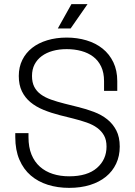

<svg xmlns="http://www.w3.org/2000/svg" viewBox="-20 -896 656 930"><path d="M315 14Q259 14 211.5 -1Q164 -16 129 -46Q94 -76 74 -122.5Q54 -169 54 -232V-251H118V-232Q118 -183 132.5 -147.5Q147 -112 173.5 -88.5Q200 -65 236 -53.5Q272 -42 315 -42Q403 -42 449.5 -82.5Q496 -123 496 -186Q496 -218 484 -239.5Q472 -261 451 -276.5Q430 -292 400 -302.5Q370 -313 334 -322L270 -338Q227 -349 190.5 -364Q154 -379 127.5 -401Q101 -423 86 -454Q71 -485 71 -528Q71 -571 88 -605.5Q105 -640 135.5 -664Q166 -688 209 -701Q252 -714 303 -714Q354 -714 399 -700.5Q444 -687 477 -660.5Q510 -634 529 -594.5Q548 -555 548 -503V-456H484V-503Q484 -544 470 -573.5Q456 -603 431.5 -621.5Q407 -640 374 -649Q341 -658 303 -658Q266 -658 235.5 -649.5Q205 -641 182.5 -624.5Q160 -608 147.5 -584Q135 -560 135 -528Q135 -497 146 -475.5Q157 -454 177.5 -439Q198 -424 227.5 -413.5Q257 -403 293 -394L357 -378Q398 -368 435 -354Q472 -340 499.5 -318Q527 -296 543.5 -264Q560 -232 560 -186Q560 -140 542.5 -103Q525 -66 493 -40Q461 -14 416 0Q371 14 315 14ZM260 -758 326 -876H404L322 -758Z"/></svg>

Font: Space Grotesk Light
Style: Regular
Weight: 300
Designer: Florian Karsten
Foundry: Florian Karsten
Version: Version 2.000